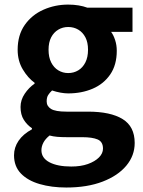

<svg xmlns="http://www.w3.org/2000/svg" viewBox="-20 -594 637 857"><path d="M275.8 243Q210.3 243 157.2 227.6Q104 212.2 73.3 180.4Q42.6 148.5 42.6 99.1Q42.6 64.1 62.9 34.3Q83.3 4.4 122.6 -16.9V-21.7Q101.1 -36 86.4 -59Q71.7 -81.9 71.7 -116.6Q71.7 -147.9 90.3 -175.5Q108.8 -203.1 134.4 -220.6V-224.6Q104.7 -245.8 81.8 -284.1Q58.8 -322.4 58.8 -371.9Q58.8 -437.6 90.6 -482.8Q122.4 -527.9 174.1 -550.7Q225.7 -573.5 284.3 -573.5Q308.8 -573.5 330.6 -569.9Q352.4 -566.3 369.7 -559.8H571.4V-451.9H475.8Q486.7 -437.5 493.9 -415.1Q501.2 -392.8 501.2 -367.3Q501.2 -304.3 472.1 -261.8Q443 -219.3 393.8 -198.2Q344.6 -177.1 284.3 -177.1Q268.5 -177.1 249.9 -180.5Q231.2 -183.9 212.4 -190.2Q201.5 -180.1 194.9 -169.6Q188.3 -159.1 188.3 -141.4Q188.3 -120 207.7 -107.9Q227.2 -95.7 276.5 -95.7H372.4Q473.4 -95.7 527.3 -62.5Q581.2 -29.4 581.2 44.1Q581.2 100.6 543.8 145.5Q506.4 190.4 437.8 216.7Q369.3 243 275.8 243ZM284.3 -267.9Q309.2 -267.9 329.3 -280Q349.3 -292 361.1 -315.3Q372.9 -338.6 372.9 -371.9Q372.9 -404.9 361.2 -427.3Q349.5 -449.7 329.5 -461.6Q309.5 -473.5 284.3 -473.5Q260.1 -473.5 240.1 -461.6Q220.1 -449.7 208.4 -427.4Q196.7 -405.1 196.7 -371.9Q196.7 -338.6 208.5 -315.3Q220.3 -292 240.3 -280Q260.3 -267.9 284.3 -267.9ZM298.1 149.3Q340.8 149.3 372.2 138.1Q403.7 126.8 421.7 108.8Q439.7 90.7 439.7 69.2Q439.7 38.6 415.7 28.4Q391.8 18.3 347 18.3H278.5Q253.2 18.3 235.1 16.7Q217 15.1 201.2 10.8Q182.5 25.9 173.7 42.6Q164.9 59.3 164.9 76.6Q164.9 111.4 200.9 130.4Q237 149.3 298.1 149.3Z"/></svg>

Font: Noto Sans SC Thin
Style: Regular
Weight: 100
Designer: Ryoko NISHIZUKA 西塚涼子 (kana, bopomofo & ideographs); Paul D. Hunt (Latin, Greek & Cyrillic); Sandoll Communications 산돌커뮤니
Foundry: Adobe
Version: Version 2.004-H2;hotconv 1.0.118;makeotfexe 2.5.65603